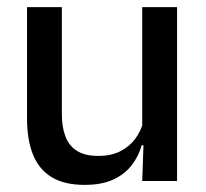

<svg xmlns="http://www.w3.org/2000/svg" viewBox="-20 -509 580 540"><path d="M154 -489V-187Q154 -152 163.8 -125.8Q173.5 -99.5 196 -85Q218.5 -70.5 256.5 -70.5Q292.5 -70.5 318.2 -83.5Q344 -96.5 360.5 -118.8Q377 -141 383.5 -168.5L399.5 -100.5H378.5Q370 -70 350.5 -44.5Q331 -19 298.5 -4Q266 11 218 11Q161 11 125.2 -10.8Q89.5 -32.5 72.8 -74.2Q56 -116 56 -176V-489ZM478 -489V0H380L384 -114.5L380 -120.5V-489Z"/></svg>

Font: Anek Gurmukhi Medium Medium
Style: Regular
Weight: 500
Version: Version 1.003